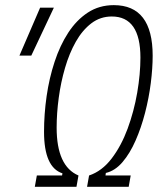

<svg xmlns="http://www.w3.org/2000/svg" viewBox="-20 -723 626 743"><path d="M114.7 0 122.6 -43.9H220.2L221.7 -52.2Q150.4 -75.2 150.4 -212.9Q150.4 -281.2 160.4 -350.8Q170.4 -420.4 191.2 -483.6Q211.9 -546.9 243.9 -596.2Q275.9 -645.5 319.8 -674.3Q363.8 -703.1 420.4 -703.1Q570.8 -703.1 570.8 -507.3Q570.8 -459 563.5 -401.4Q556.2 -343.8 541.3 -286.1Q526.4 -228.5 504.6 -179Q482.9 -129.4 454.1 -95.7Q425.3 -62 389.6 -53.7L388.2 -43.9H485.8L478 0H316.9L324.7 -43.9Q374.5 -60.5 411.9 -109.4Q449.2 -158.2 473.9 -225.1Q498.5 -292 511 -364.3Q523.4 -436.5 523.4 -500Q523.4 -659.2 412.6 -659.2Q368.2 -659.2 333.5 -632.8Q298.8 -606.4 273.4 -561.5Q248 -516.6 231.7 -460.4Q215.3 -404.3 207.3 -344.5Q199.2 -284.7 199.2 -229Q199.2 -79.6 283.7 -43.9L275.9 0ZM55.2 -507.8 135.3 -693.4H188.5L101.1 -507.8Z"/></svg>

Font: Cascadia Mono PL ExtraLight
Style: Italic
Weight: 200
Italic angle: -10°
Monospace: yes
Designer: Aaron Bell
Foundry: Saja Typeworks
Version: Version 2404.023; ttfautohint (v1.8.4)